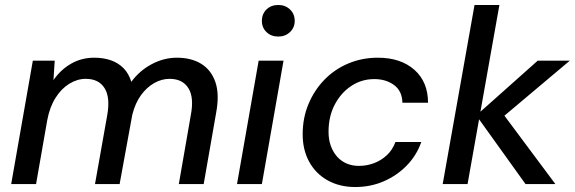

<svg xmlns="http://www.w3.org/2000/svg" viewBox="-20 -740 2313 772"><path d="M25 0 112 -496H200L195 -418Q224 -460 266 -484Q308 -508 359 -508Q396 -508 426 -497.5Q456 -487 477 -465.5Q498 -444 508 -411Q541 -456 590 -482Q639 -508 691 -508Q749 -508 789 -483.5Q829 -459 846 -410Q863 -361 849 -286L799 0H699L747 -276Q761 -348 737.5 -385.5Q714 -423 662 -423Q630 -423 600 -406Q570 -389 547 -357.5Q524 -326 512 -279L461 0H362L411 -276Q424 -348 400.5 -385.5Q377 -423 325 -423Q291 -423 259 -403.5Q227 -384 203.5 -347Q180 -310 170 -257L125 0Z M933 0 1020 -496H1120L1033 0ZM1099 -593Q1070 -593 1051.5 -611Q1033 -629 1033 -656Q1033 -684 1051.5 -702Q1070 -720 1099 -720Q1127 -720 1146 -702Q1165 -684 1165 -656Q1165 -629 1146 -611Q1127 -593 1099 -593Z M1408 12Q1346 12 1298 -14.5Q1250 -41 1223.5 -89Q1197 -137 1197 -200Q1197 -266 1220.5 -322Q1244 -378 1285 -420Q1326 -462 1381 -485Q1436 -508 1499 -508Q1591 -508 1646 -459.5Q1701 -411 1701 -327H1598Q1597 -374 1564.5 -398Q1532 -422 1485 -422Q1434 -422 1392.5 -394.5Q1351 -367 1326 -319.5Q1301 -272 1301 -210Q1301 -178 1310.5 -152.5Q1320 -127 1336.5 -109Q1353 -91 1375 -82Q1397 -73 1423 -73Q1455 -73 1484 -84Q1513 -95 1535.5 -116Q1558 -137 1570 -169H1674Q1655 -115 1615.5 -74.5Q1576 -34 1523 -11Q1470 12 1408 12Z M2093 0 1895 -276 2142 -496H2271L1974 -246L1982 -310L2213 0ZM1760 0 1888 -720H1988L1860 0Z"/></svg>

Font: DM Sans 24pt Medium
Style: Italic
Weight: 500
Italic angle: -10°
Designer: Colophon Foundry, Jonny Pinhorn
Foundry: Colophon Foundry
Version: Version 4.004;gftools[0.9.30]